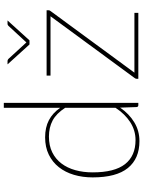

<svg xmlns="http://www.w3.org/2000/svg" viewBox="111 -874 769 1032"><g transform="rotate(-90 496.0 -358.5)"><path d="M432 -393.5Q401 -441 363.5 -460.8Q326 -480.5 277.5 -480.5Q229 -480.5 193 -462.8Q157 -445 133 -413.5Q109 -382 97 -339Q85 -296 85 -245.5Q85 -128 129.2 -71.5Q173.5 -15 258.5 -15Q310.5 -15 354.8 -43.5Q399 -72 432 -122.5ZM458.5 -723V0H446.5Q436.5 0 436 -10L433 -98Q400 -49.5 354.2 -21.8Q308.5 6 253 6Q159 6 108.5 -56Q58 -118 58 -245.5Q58 -299.5 71.8 -346Q85.5 -392.5 112.8 -427Q140 -461.5 180.2 -481.2Q220.5 -501 273.5 -501Q326.5 -501 365.2 -480.8Q404 -460.5 432 -420V-723ZM956.5 -493V-482Q956.5 -479 955.2 -476.5Q954 -474 951.5 -471L621 -21H942.5V0H588V-9.5Q588 -12.5 589.2 -15Q590.5 -17.5 593 -21L924 -472H605V-493ZM901.5 -703 794.5 -585H772.5L665.5 -703H684.5Q687 -703 689.8 -701.5Q692.5 -700 694.5 -698.5L779.5 -606Q782.5 -603 783.5 -601.5Q784.5 -602.5 785.5 -603.8Q786.5 -605 787.5 -606L873 -698.5Q877.5 -703 883 -703Z"/></g></svg>

Font: Lato ExtraLight
Style: Regular
Weight: 275
Designer: Lukasz Dziedzic with Adam Twardoch and Botio Nikoltchev
Foundry: tyPoland Lukasz Dziedzic
Version: Version 2.015; 2015-08-06; http://www.latofonts.com/